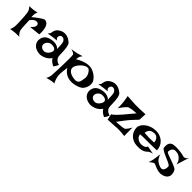

<svg xmlns="http://www.w3.org/2000/svg" viewBox="248 -1784 3178 3178"><g transform="rotate(45 1837.0 -194.5)"><path d="M4.9 -467.8Q23.4 -466.8 38.6 -467.3Q53.7 -467.8 64.5 -468.8Q77.1 -469.7 86.9 -470.7Q101.6 -472.7 117.2 -475.6Q130.9 -477.5 146 -481Q161.1 -484.4 175.8 -489.3Q169.9 -474.6 166 -463.9Q162.1 -453.1 160.2 -445.3Q157.2 -436.5 157.2 -430.7Q156.2 -423.8 156.2 -414.1Q155.3 -397.5 156.2 -360.4Q207 -404.3 241.7 -428.7Q276.4 -453.1 296.9 -466.8Q321.3 -482.4 335 -487.3Q371.1 -493.2 398.4 -470.7Q410.2 -460.9 420.9 -444.8Q431.6 -428.7 439.5 -402.3Q447.3 -376 451.2 -339.4Q455.1 -302.7 452.1 -252Q431.6 -250 415.5 -248Q399.4 -246.1 388.7 -245.1Q376 -243.2 365.2 -243.2L338.9 -240.2Q325.2 -238.3 305.2 -236.8Q285.2 -235.4 256.8 -232.4Q297.9 -265.6 310.1 -290.5Q322.3 -315.4 320.3 -332Q318.4 -350.6 302.7 -364.3Q284.2 -375 262.7 -372.1Q244.1 -370.1 219.7 -355.5Q195.3 -340.8 168 -300.8Q169.9 -238.3 172.4 -197.3Q174.8 -156.2 176.8 -130.9Q179.7 -101.6 181.6 -85Q184.6 -70.3 193.4 -53.7Q200.2 -40 212.9 -23.4Q225.6 -6.8 246.1 9.8Q203.1 7.8 175.8 9.8Q159.2 10.7 146.5 11.7Q132.8 13.7 117.2 15.6Q103.5 17.6 85.4 20Q67.4 22.5 45.9 25.4Q53.7 14.6 58.6 0.5Q63.5 -13.7 66.4 -26.4Q70.3 -41 72.3 -56.6Q73.2 -70.3 73.7 -97.7Q74.2 -125 72.8 -159.7Q71.3 -194.3 69.3 -231.9Q67.4 -269.5 64.5 -302.7Q61.5 -335.9 58.1 -360.8Q54.7 -385.7 50.8 -395.5Q45.9 -407.2 39.1 -418.9Q33.2 -429.7 24.4 -441.9Q15.6 -454.1 4.9 -467.8Z M566.4 -395.5Q571.3 -401.4 572.8 -417.5Q574.2 -433.6 580.6 -454.1Q586.9 -474.6 602.5 -497.1Q618.2 -519.5 653.3 -539.1Q687.5 -558.6 719.7 -562.5Q752 -566.4 781.2 -559.6Q810.5 -552.7 836.4 -538.1Q862.3 -523.4 883.8 -505.9Q898.4 -494.1 907.2 -472.2Q916 -450.2 920.9 -422.9Q925.8 -395.5 928.2 -365.7Q930.7 -335.9 931.6 -308.1Q932.6 -280.3 933.1 -257.3Q933.6 -234.4 936.5 -219.7Q940.4 -198.2 950.2 -183.1Q960 -168 971.7 -157.7Q983.4 -147.5 995.1 -141.6Q1006.8 -135.7 1015.6 -132.8Q1021.5 -129.9 1026.4 -128.9Q1036.1 -125 1040 -128.9Q1034.2 -115.2 1029.3 -105.5Q1024.4 -95.7 1021.5 -88.9Q1017.6 -81.1 1014.6 -76.2Q1011.7 -70.3 1007.8 -65.4Q1004.9 -60.5 1000 -54.7Q995.1 -48.8 990.2 -42Q977.5 -46.9 966.3 -53.7Q955.1 -60.5 946.3 -66.4Q935.5 -73.2 926.8 -80.1Q918 -86.9 910.2 -95.7Q903.3 -103.5 896 -112.3Q888.7 -121.1 883.8 -131.8Q877.9 -119.1 856 -95.7Q834 -72.3 798.8 -53.2Q763.7 -34.2 717.3 -26.4Q670.9 -18.6 615.2 -37.1Q590.8 -44.9 569.3 -60.1Q547.9 -75.2 532.7 -96.7Q517.6 -118.2 511.2 -146Q504.9 -173.8 511.7 -208Q518.6 -242.2 536.1 -265.6Q553.7 -289.1 578.1 -303.7Q602.5 -318.4 632.8 -326.2Q663.1 -334 695.3 -336.9Q720.7 -337.9 746.1 -334Q767.6 -330.1 791 -319.8Q814.5 -309.6 831.1 -289.1Q830.1 -340.8 827.6 -371.6Q825.2 -402.3 823.2 -418.9Q819.3 -438.5 816.4 -446.3Q811.5 -453.1 806.2 -461.9Q800.8 -470.7 793 -478Q785.2 -485.4 773.4 -490.2Q761.7 -495.1 746.1 -494.1Q729.5 -493.2 719.7 -485.4Q710 -477.5 704.6 -467.3Q699.2 -457 698.2 -445.3Q697.3 -433.6 699.2 -424.8Q701.2 -418.9 705.1 -412.1Q709 -406.2 715.8 -399.4Q722.7 -392.6 734.4 -387.7Q711.9 -384.8 694.3 -383.3Q676.8 -381.8 664.1 -379.9Q649.4 -377.9 638.7 -377Q627.9 -376 613.3 -373Q600.6 -371.1 582 -368.2Q563.5 -365.2 539.1 -360.4Q544.9 -367.2 549.8 -373.5Q554.7 -379.9 558.6 -384.8Q562.5 -390.6 566.4 -395.5ZM712.9 -279.3Q695.3 -278.3 677.7 -271Q660.2 -263.7 646.5 -250.5Q632.8 -237.3 623.5 -220.2Q614.3 -203.1 614.3 -182.6Q614.3 -162.1 624.5 -147Q634.8 -131.8 651.9 -122.1Q668.9 -112.3 689 -110.4Q709 -108.4 728.5 -114.3Q747.1 -121.1 763.7 -136.2Q780.3 -151.4 792 -169.4Q803.7 -187.5 808.6 -205.6Q813.5 -223.6 809.6 -235.4Q801.8 -260.7 774.4 -271Q747.1 -281.2 712.9 -279.3Z M1001 -455.1Q1032.2 -460 1052.2 -463.4Q1072.3 -466.8 1085 -468.8Q1099.6 -471.7 1107.4 -473.6Q1115.2 -475.6 1129.9 -479.5Q1142.6 -483.4 1163.1 -488.8Q1183.6 -494.1 1214.8 -503.9Q1207 -494.1 1202.6 -486.8Q1198.2 -479.5 1194.3 -474.6Q1190.4 -468.8 1187.5 -463.9Q1184.6 -459 1181.6 -449.2Q1179.7 -441.4 1176.8 -427.2Q1173.8 -413.1 1171.9 -390.6Q1224.6 -423.8 1269 -440.4Q1313.5 -457 1346.7 -463.9Q1385.7 -471.7 1417 -469.7Q1456.1 -466.8 1489.7 -452.6Q1523.4 -438.5 1550.8 -418.9Q1578.1 -399.4 1598.6 -376Q1619.1 -352.5 1630.9 -329.1Q1638.7 -313.5 1641.1 -284.2Q1643.6 -254.9 1634.8 -221.7Q1626 -188.5 1604 -156.7Q1582 -125 1542 -106.4Q1472.7 -75.2 1404.3 -71.3Q1375 -69.3 1344.2 -73.2Q1313.5 -77.1 1282.7 -89.8Q1252 -102.5 1223.6 -126.5Q1195.3 -150.4 1171.9 -188.5Q1164.1 -138.7 1160.6 -102.1Q1157.2 -65.4 1156.2 -41Q1155.3 -12.7 1156.2 6.8Q1158.2 26.4 1164.1 48.8Q1168.9 68.4 1178.2 94.2Q1187.5 120.1 1202.1 148.4Q1196.3 146.5 1186 146Q1175.8 145.5 1165 147.5Q1153.3 149.4 1138.7 151.4Q1125 154.3 1108.4 158.2Q1094.7 161.1 1076.7 165.5Q1058.6 169.9 1040 175.8Q1050.8 163.1 1057.1 147Q1063.5 130.9 1067.4 117.2Q1071.3 100.6 1074.2 84Q1075.2 69.3 1077.6 28.8Q1080.1 -11.7 1082 -64.9Q1084 -118.2 1085.4 -176.8Q1086.9 -235.4 1087.4 -285.6Q1087.9 -335.9 1086.9 -371.1Q1085.9 -406.2 1083 -412.1Q1079.1 -418.9 1068.4 -426.8Q1059.6 -433.6 1043.5 -440.4Q1027.3 -447.3 1001 -455.1ZM1233.4 -277.3Q1226.6 -254.9 1230.5 -233.4Q1234.4 -211.9 1250.5 -193.4Q1266.6 -174.8 1296.4 -160.6Q1326.2 -146.5 1371.1 -139.6Q1416 -132.8 1439.5 -141.6Q1462.9 -150.4 1474.1 -169.4Q1485.4 -188.5 1489.3 -214.4Q1493.2 -240.2 1499 -268.6Q1504.9 -295.9 1497.1 -324.7Q1489.3 -353.5 1475.1 -377Q1460.9 -400.4 1443.8 -415.5Q1426.8 -430.7 1414.1 -430.7Q1383.8 -430.7 1354.5 -415Q1325.2 -399.4 1300.8 -376Q1276.4 -352.5 1258.3 -325.7Q1240.2 -298.8 1233.4 -277.3Z M1753.9 -395.5Q1758.8 -401.4 1760.3 -417.5Q1761.7 -433.6 1768.1 -454.1Q1774.4 -474.6 1790 -497.1Q1805.7 -519.5 1840.8 -539.1Q1875 -558.6 1907.2 -562.5Q1939.5 -566.4 1968.8 -559.6Q1998 -552.7 2023.9 -538.1Q2049.8 -523.4 2071.3 -505.9Q2085.9 -494.1 2094.7 -472.2Q2103.5 -450.2 2108.4 -422.9Q2113.3 -395.5 2115.7 -365.7Q2118.2 -335.9 2119.1 -308.1Q2120.1 -280.3 2120.6 -257.3Q2121.1 -234.4 2124 -219.7Q2127.9 -198.2 2137.7 -183.1Q2147.5 -168 2159.2 -157.7Q2170.9 -147.5 2182.6 -141.6Q2194.3 -135.7 2203.1 -132.8Q2209 -129.9 2213.9 -128.9Q2223.6 -125 2227.5 -128.9Q2221.7 -115.2 2216.8 -105.5Q2211.9 -95.7 2209 -88.9Q2205.1 -81.1 2202.1 -76.2Q2199.2 -70.3 2195.3 -65.4Q2192.4 -60.5 2187.5 -54.7Q2182.6 -48.8 2177.7 -42Q2165 -46.9 2153.8 -53.7Q2142.6 -60.5 2133.8 -66.4Q2123 -73.2 2114.3 -80.1Q2105.5 -86.9 2097.7 -95.7Q2090.8 -103.5 2083.5 -112.3Q2076.2 -121.1 2071.3 -131.8Q2065.4 -119.1 2043.5 -95.7Q2021.5 -72.3 1986.3 -53.2Q1951.2 -34.2 1904.8 -26.4Q1858.4 -18.6 1802.7 -37.1Q1778.3 -44.9 1756.8 -60.1Q1735.4 -75.2 1720.2 -96.7Q1705.1 -118.2 1698.7 -146Q1692.4 -173.8 1699.2 -208Q1706.1 -242.2 1723.6 -265.6Q1741.2 -289.1 1765.6 -303.7Q1790 -318.4 1820.3 -326.2Q1850.6 -334 1882.8 -336.9Q1908.2 -337.9 1933.6 -334Q1955.1 -330.1 1978.5 -319.8Q2002 -309.6 2018.6 -289.1Q2017.6 -340.8 2015.1 -371.6Q2012.7 -402.3 2010.7 -418.9Q2006.8 -438.5 2003.9 -446.3Q1999 -453.1 1993.7 -461.9Q1988.3 -470.7 1980.5 -478Q1972.7 -485.4 1960.9 -490.2Q1949.2 -495.1 1933.6 -494.1Q1917 -493.2 1907.2 -485.4Q1897.5 -477.5 1892.1 -467.3Q1886.7 -457 1885.7 -445.3Q1884.8 -433.6 1886.7 -424.8Q1888.7 -418.9 1892.6 -412.1Q1896.5 -406.2 1903.3 -399.4Q1910.2 -392.6 1921.9 -387.7Q1899.4 -384.8 1881.8 -383.3Q1864.3 -381.8 1851.6 -379.9Q1836.9 -377.9 1826.2 -377Q1815.4 -376 1800.8 -373Q1788.1 -371.1 1769.5 -368.2Q1751 -365.2 1726.6 -360.4Q1732.4 -367.2 1737.3 -373.5Q1742.2 -379.9 1746.1 -384.8Q1750 -390.6 1753.9 -395.5ZM1900.4 -279.3Q1882.8 -278.3 1865.2 -271Q1847.7 -263.7 1834 -250.5Q1820.3 -237.3 1811 -220.2Q1801.8 -203.1 1801.8 -182.6Q1801.8 -162.1 1812 -147Q1822.3 -131.8 1839.4 -122.1Q1856.4 -112.3 1876.5 -110.4Q1896.5 -108.4 1916 -114.3Q1934.6 -121.1 1951.2 -136.2Q1967.8 -151.4 1979.5 -169.4Q1991.2 -187.5 1996.1 -205.6Q2001 -223.6 1997.1 -235.4Q1989.3 -260.7 1961.9 -271Q1934.6 -281.2 1900.4 -279.3Z M2208 -565.4Q2252.9 -561.5 2287.6 -560.1Q2322.3 -558.6 2345.7 -556.6Q2373 -554.7 2393.6 -553.7Q2415 -552.7 2448.2 -553.7Q2476.6 -553.7 2521 -555.2Q2565.4 -556.6 2629.9 -560.5L2622.1 -424.8Q2593.8 -396.5 2571.8 -372.1Q2549.8 -347.7 2533.2 -330.1Q2514.6 -309.6 2500 -293Q2485.4 -275.4 2466.8 -251Q2450.2 -229.5 2426.8 -198.7Q2403.3 -168 2373 -127Q2426.8 -129.9 2460.9 -133.3Q2495.1 -136.7 2514.6 -139.6Q2538.1 -143.6 2548.8 -145.5Q2558.6 -149.4 2571.3 -162.1Q2582 -172.9 2597.7 -194.3Q2613.3 -215.8 2632.8 -252.9Q2632.8 -222.7 2633.3 -201.7Q2633.8 -180.7 2633.8 -167V-140.6V-118.2Q2633.8 -107.4 2634.3 -91.8Q2634.8 -76.2 2635.7 -56.6Q2597.7 -61.5 2566.4 -64Q2535.2 -66.4 2512.7 -67.4Q2486.3 -68.4 2464.8 -67.4Q2443.4 -65.4 2411.1 -63.5Q2383.8 -61.5 2343.8 -59.6Q2303.7 -57.6 2249 -54.7L2227.5 -158.2Q2245.1 -166 2269.5 -188.5Q2293.9 -210.9 2316.4 -234.4Q2341.8 -261.7 2370.1 -293.9Q2397.5 -326.2 2423.8 -358.4Q2446.3 -385.7 2471.2 -415Q2496.1 -444.3 2514.6 -466.8Q2461.9 -464.8 2427.7 -459.5Q2393.6 -454.1 2374 -449.2Q2350.6 -443.4 2338.9 -435.5Q2328.1 -426.8 2312.5 -409.2Q2298.8 -394.5 2279.3 -369.6Q2259.8 -344.7 2234.4 -305.7Q2234.4 -337.9 2233.4 -363.8Q2232.4 -389.6 2231.4 -407.2Q2229.5 -427.7 2228.5 -443.4Q2226.6 -459 2223.6 -477.5Q2221.7 -494.1 2217.3 -516.1Q2212.9 -538.1 2208 -565.4Z M2923.8 -157.2Q2951.2 -157.2 2974.6 -163.1Q2994.1 -168 3012.2 -179.2Q3030.3 -190.4 3036.1 -212.9Q3055.7 -209 3069.3 -206.5Q3083 -204.1 3092.8 -202.1Q3103.5 -199.2 3111.3 -198.2Q3119.1 -196.3 3129.9 -194.3Q3139.6 -192.4 3153.8 -189.9Q3168 -187.5 3187.5 -183.6Q3172.9 -185.5 3157.7 -180.7Q3142.6 -175.8 3128.9 -169.9Q3113.3 -163.1 3099.6 -153.3Q3090.8 -147.5 3079.6 -135.7Q3068.4 -124 3047.9 -113.3Q3027.3 -102.5 2993.7 -95.2Q2960 -87.9 2907.2 -89.8Q2843.8 -91.8 2800.8 -112.8Q2757.8 -133.8 2731.4 -164.6Q2705.1 -195.3 2693.4 -231.4Q2681.6 -267.6 2680.7 -298.8Q2679.7 -330.1 2699.2 -364.3Q2718.8 -398.4 2754.4 -426.8Q2790 -455.1 2840.8 -473.1Q2891.6 -491.2 2952.1 -491.2Q2987.3 -491.2 3017.1 -482.9Q3046.9 -474.6 3071.8 -460.9Q3096.7 -447.3 3115.2 -430.2Q3133.8 -413.1 3146.5 -395.5Q3159.2 -377 3168 -356.4Q3175.8 -338.9 3180.7 -316.4Q3185.5 -293.9 3183.6 -270.5Q3109.4 -268.6 3064 -267.6Q3018.6 -266.6 2993.2 -266.6H2949.2H2916Q2898.4 -266.6 2870.1 -265.6Q2841.8 -264.6 2800.8 -262.7Q2805.7 -223.6 2825.7 -202.6Q2845.7 -181.6 2868.2 -170.9Q2893.6 -159.2 2923.8 -157.2ZM2835.9 -333Q2867.2 -331.1 2888.2 -330.1Q2909.2 -329.1 2922.9 -328.1Q2937.5 -327.1 2946.3 -327.1H2970.7Q2995.1 -327.1 3061.5 -330.1Q3058.6 -373 3043.5 -395.5Q3028.3 -418 3011.7 -428.7Q2992.2 -440.4 2968.8 -442.4Q2905.3 -441.4 2874.5 -416Q2843.8 -390.6 2835.9 -333Z M3653.3 -557.6Q3644.5 -536.1 3638.2 -518.6Q3631.8 -501 3627 -487.3Q3622.1 -471.7 3618.2 -460Q3614.3 -446.3 3609.4 -428.7Q3604.5 -413.1 3597.2 -390.1Q3589.8 -367.2 3580.1 -335.9Q3572.3 -382.8 3551.8 -410.6Q3531.2 -438.5 3509.8 -454.1Q3484.4 -471.7 3455.1 -479.5Q3402.3 -488.3 3378.9 -477.5Q3355.5 -466.8 3347.7 -450.2Q3343.8 -443.4 3339.4 -433.1Q3335 -422.9 3332.5 -412.1Q3330.1 -401.4 3331.1 -390.6Q3332 -379.9 3339.8 -373Q3344.7 -368.2 3365.2 -359.9Q3385.7 -351.6 3414.6 -341.3Q3443.4 -331.1 3476.1 -319.3Q3508.8 -307.6 3538.1 -295.9Q3567.4 -284.2 3588.9 -272.5Q3610.4 -260.7 3617.2 -251Q3623 -241.2 3630.4 -225.1Q3637.7 -209 3641.1 -189.9Q3644.5 -170.9 3643.1 -150.9Q3641.6 -130.9 3631.8 -111.3Q3622.1 -91.8 3601.1 -75.2Q3580.1 -58.6 3544.9 -47.9Q3503.9 -35.2 3465.8 -41Q3427.7 -46.9 3396 -58.6Q3364.3 -70.3 3340.8 -81.5Q3317.4 -92.8 3307.6 -90.8Q3296.9 -88.9 3283.2 -80.1Q3269.5 -71.3 3257.3 -62Q3245.1 -52.7 3236.3 -45.4Q3227.5 -38.1 3227.5 -40Q3227.5 -42 3231 -51.8Q3234.4 -61.5 3238.8 -75.7Q3243.2 -89.8 3247.6 -106.9Q3252 -124 3253.9 -139.6Q3255.9 -152.3 3258.8 -170.9Q3260.7 -187.5 3264.2 -211.4Q3267.6 -235.4 3272.5 -269.5Q3277.3 -244.1 3286.6 -225.6Q3295.9 -207 3304.7 -193.4Q3315.4 -177.7 3325.2 -167Q3339.8 -153.3 3359.9 -141.6Q3379.9 -129.9 3400.4 -121.6Q3420.9 -113.3 3439.5 -111.3Q3458 -109.4 3470.7 -115.2Q3483.4 -121.1 3492.7 -136.7Q3502 -152.3 3505.9 -170.9Q3509.8 -189.5 3508.8 -206.5Q3507.8 -223.6 3500 -234.4Q3494.1 -241.2 3473.1 -252Q3452.1 -262.7 3423.3 -275.4Q3394.5 -288.1 3362.8 -301.8Q3331.1 -315.4 3303.2 -329.6Q3275.4 -343.8 3257.3 -356.9Q3239.3 -370.1 3237.3 -380.9Q3235.4 -396.5 3234.4 -415.5Q3233.4 -434.6 3236.8 -453.6Q3240.2 -472.7 3250.5 -490.2Q3260.7 -507.8 3281.2 -519.5Q3294.9 -527.3 3317.4 -531.2Q3339.8 -535.2 3367.2 -535.6Q3394.5 -536.1 3423.8 -533.7Q3453.1 -531.2 3480 -527.8Q3506.8 -524.4 3528.8 -519.5Q3550.8 -514.6 3562.5 -510.7Q3576.2 -505.9 3591.8 -509.8Q3605.5 -512.7 3621.1 -522.5Q3636.7 -532.2 3653.3 -557.6Z"/></g></svg>

Font: Irish Growler
Style: Regular
Weight: 400
Designer: Squid
Foundry: Font Diner, Inc DBA Sideshow
Version: Version 1.000